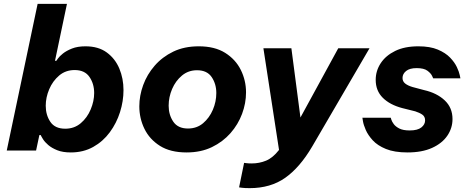

<svg xmlns="http://www.w3.org/2000/svg" viewBox="-20 -780 2427 995"><path d="M347 10Q305 10 276.5 -1.5Q248 -13 230 -28.5Q212 -44 203 -58.5Q194 -73 191 -80H184L167 0H15L175 -760H327L265 -465H272Q272 -465 280 -476.5Q288 -488 306 -502.5Q324 -517 353 -528.5Q382 -540 423 -540Q490 -540 533.5 -508Q577 -476 598.5 -424.5Q620 -373 620 -313Q620 -256 602 -199Q584 -142 549 -94.5Q514 -47 463 -18.5Q412 10 347 10ZM318 -113Q365 -113 398.5 -141.5Q432 -170 450 -213Q468 -256 468 -298Q468 -346 443.5 -381.5Q419 -417 367 -417Q320 -417 286.5 -388.5Q253 -360 235 -317.5Q217 -275 217 -232Q217 -184 241 -148.5Q265 -113 318 -113Z M947 10Q863 10 809 -24Q755 -58 728.5 -112.5Q702 -167 702 -229Q702 -284 722 -339Q742 -394 781.5 -439.5Q821 -485 878 -512.5Q935 -540 1010 -540Q1093 -540 1147 -506Q1201 -472 1228 -417.5Q1255 -363 1255 -301Q1255 -245 1234.5 -190Q1214 -135 1174.5 -90Q1135 -45 1078 -17.5Q1021 10 947 10ZM954 -114Q1000 -114 1032.5 -141.5Q1065 -169 1083 -211Q1101 -253 1101 -298Q1101 -345 1077 -380.5Q1053 -416 1001 -416Q956 -416 923 -388.5Q890 -361 872 -319Q854 -277 854 -232Q854 -185 878 -149.5Q902 -114 954 -114Z M1274 195Q1247 195 1233 193Q1219 191 1219 191L1245 64Q1245 64 1256.5 65.5Q1268 67 1284 67Q1324 67 1359 52.5Q1394 38 1426 -3L1345 -530H1490L1537 -171L1733 -530H1895L1598 -21Q1534 88 1458 141.5Q1382 195 1274 195Z M2092 10Q2024 10 1980 -8Q1936 -26 1911.5 -53Q1887 -80 1875.5 -106.5Q1864 -133 1861 -151.5Q1858 -170 1858 -170H2005Q2005 -170 2008 -160Q2011 -150 2020.5 -137Q2030 -124 2049.5 -114Q2069 -104 2103 -104Q2144 -104 2163.5 -119.5Q2183 -135 2183 -156Q2183 -176 2168.5 -186Q2154 -196 2132 -203L2064 -220Q2000 -237 1963.5 -273.5Q1927 -310 1927 -366Q1927 -413 1953 -452.5Q1979 -492 2028 -516Q2077 -540 2148 -540Q2209 -540 2249 -523Q2289 -506 2312.5 -481.5Q2336 -457 2347.5 -432.5Q2359 -408 2362.5 -391Q2366 -374 2366 -374H2225Q2225 -374 2219 -387Q2213 -400 2195 -413.5Q2177 -427 2139 -427Q2103 -427 2084.5 -412Q2066 -397 2066 -376Q2066 -358 2080 -347Q2094 -336 2118 -329L2178 -313Q2244 -298 2284.5 -260Q2325 -222 2325 -163Q2325 -116 2298 -76.5Q2271 -37 2219 -13.5Q2167 10 2092 10Z"/></svg>

Font: Be Vietnam Pro
Style: Bold Italic
Weight: 700
Italic angle: -12°
Designer: Lam Bao, Tony Le, Vietanh Nguyen
Foundry: Yellow Type Foundry
Version: Version 1.002; ttfautohint (v1.8.3)